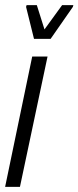

<svg xmlns="http://www.w3.org/2000/svg" viewBox="-23 -731 307 751"><path d="M-3 0 103 -510H163L55 0ZM110 -579 79 -704 81 -711H121L151 -616L220 -711H264L262 -704L175 -579Z"/></svg>

Font: Saira Ultra Condensed
Style: Italic
Weight: 400
Width: 1
Italic angle: -12°
Designer: Hector Gatti with collaboration of the Omnibus-Type team
Foundry: Omnibus-Type
Version: Version 1.001; ttfautohint (v1.8)